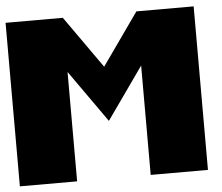

<svg xmlns="http://www.w3.org/2000/svg" viewBox="-47 -678 845 731"><g transform="rotate(-5 375.0 -312.5)"><path d="M218.8 -625 359.4 -425.8 500 -625H718.8V0H500V-418L359.4 -218.8L218.8 -418V0H0V-625Z"/></g></svg>

Font: CraftyPE
Style: Regular
Weight: 400
Designer: Erek Butcher
Foundry: Haunted Coop
Version: Version 0.018;April 4, 2024;FontCreator 15.0.0.2962 64-bit